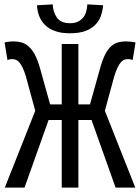

<svg xmlns="http://www.w3.org/2000/svg" viewBox="-20 -857 640 877"><path d="M2 0 141 -351 98 -509Q90 -535 82 -550.5Q74 -566 66.5 -574Q59 -582 51 -584.5Q43 -587 35 -587Q30 -587 24.5 -586Q19 -585 14 -583L1 -663Q8 -665 20 -666.5Q32 -668 41 -668Q60 -668 77 -663.5Q94 -659 109 -646.5Q124 -634 137.5 -610.5Q151 -587 162 -548L209 -380H262V-656H338V-380H391L438 -548Q449 -587 461.5 -610.5Q474 -634 488.5 -646.5Q503 -659 519.5 -663.5Q536 -668 555 -668Q564 -668 578 -666.5Q592 -665 599 -663L586 -583Q581 -585 575.5 -586Q570 -587 565 -587Q557 -587 549 -584.5Q541 -582 533.5 -574Q526 -566 518 -550.5Q510 -535 502 -509L459 -351L598 0H508L398 -309H338V0H262V-309H202L92 0ZM300 -705Q258 -705 230 -715.5Q202 -726 184.5 -744Q167 -762 158.5 -785Q150 -808 149 -833L221 -837Q222 -802 240 -776.5Q258 -751 300 -751Q321 -751 335.5 -758Q350 -765 359.5 -776.5Q369 -788 373.5 -803.5Q378 -819 379 -837L451 -833Q449 -808 441 -785Q433 -762 415.5 -744Q398 -726 370 -715.5Q342 -705 300 -705Z"/></svg>

Font: Source Code Pro
Style: Regular
Weight: 400
Monospace: yes
Designer: Paul D. Hunt, Teo Tuominen
Foundry: Adobe Systems Incorporated
Version: Version 2.030;PS 1.000;hotconv 16.6.51;makeotf.lib2.5.65220